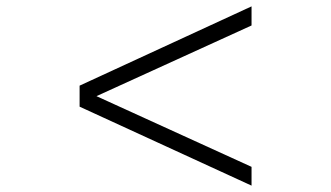

<svg xmlns="http://www.w3.org/2000/svg" viewBox="-20 -665 1040 603"><path d="M770 -82 230 -330V-396L770 -645V-585L283 -363L770 -141Z"/></svg>

Font: Zen Antique Soft
Style: Regular
Weight: 400
Designer: Yoshimichi Ohira
Foundry: Positype
Version: Version 1.001